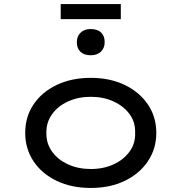

<svg xmlns="http://www.w3.org/2000/svg" viewBox="-20 -922 900 952"><path d="M430 10Q335 10 261.5 -25Q188 -60 146.5 -122Q105 -184 105 -263Q105 -343 146.5 -404.5Q188 -466 261.5 -501Q335 -536 430 -536Q525 -536 598 -501Q671 -466 713 -404.5Q755 -343 755 -263Q755 -184 713 -122Q671 -60 598 -25Q525 10 430 10ZM430 -84Q493 -84 543 -107Q593 -130 622.5 -170.5Q652 -211 650 -263Q652 -316 622.5 -356Q593 -396 543 -419Q493 -442 430 -442Q368 -442 317.5 -419Q267 -396 238 -355.5Q209 -315 210 -263Q209 -211 238 -170.5Q267 -130 317.5 -107Q368 -84 430 -84ZM430 -648Q397 -648 379 -665Q361 -682 361 -713Q361 -742 379.5 -760Q398 -778 430 -778Q463 -778 481 -761Q499 -744 499 -713Q499 -684 480.5 -666Q462 -648 430 -648ZM281 -827V-902H579V-827Z"/></svg>

Font: Lexend Peta
Style: Regular
Weight: 400
Designer: Bonnie Shaver-Troup, Thomas Jockin
Foundry: Lexend
Version: Version 1.007